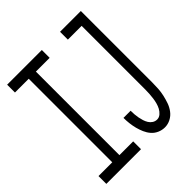

<svg xmlns="http://www.w3.org/2000/svg" viewBox="-203 -867 1006 1006"><g transform="rotate(-45 300.0 -363.5)"><path d="M440 8Q419 8 399.5 -0.5Q380 -9 366.5 -24.5Q353 -40 344.5 -59.5Q336 -79 331 -98.5Q326 -118 323.5 -139Q321 -160 321 -181H374Q374 -167 375 -153.5Q376 -140 378.5 -127Q381 -114 385 -101Q389 -88 396 -76.5Q403 -65 414.5 -57.5Q426 -50 440 -50Q455 -50 467 -60.5Q479 -71 486 -84.5Q493 -98 497 -113Q501 -128 503 -143.5Q505 -159 506 -174Q507 -189 507 -205V-677H405V-735H559V-205Q559 -182 557.5 -159.5Q556 -137 551 -115Q546 -93 538.5 -71.5Q531 -50 517 -31.5Q503 -13 482.5 -2.5Q462 8 440 8ZM13 0V-58H115V-677H13V-735H270V-677H168V-58H270V0Z"/></g></svg>

Font: Iosevka SS04 Light Extended
Style: Regular
Weight: 300
Width: 7
Monospace: yes
Designer: Belleve Invis
Foundry: Belleve Invis
Version: Version 19.0.0; ttfautohint (v1.8.4)